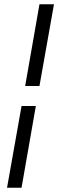

<svg xmlns="http://www.w3.org/2000/svg" viewBox="-20 -720 278 900"><path d="M165 -700H233L165 -317H98ZM81 -223H148L81 160H13Z"/></svg>

Font: Sarabun Light
Style: Italic
Weight: 300
Italic angle: -10°
Designer: Suppakit Chalermlarp | Katatrad Co.,Ltd.
Foundry: Cadson Demak Co.,Ltd.
Version: Version 1.000; ttfautohint (v1.6)